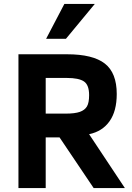

<svg xmlns="http://www.w3.org/2000/svg" viewBox="-20 -950 667 970"><path d="M453.1 0 280.8 -255.9H210.9V0H73.2V-675.8H318.8Q449.2 -675.8 509.5 -628.9Q569.8 -582 569.8 -475.1Q569.8 -388.7 533.4 -337.4Q497.1 -286.1 430.2 -272L610.8 0ZM430.2 -469.2Q430.2 -521 404.1 -538.6Q377.9 -556.2 317.9 -556.2H210.9V-376H312Q358.4 -376 383.3 -384.8Q408.2 -393.6 419.2 -412.1Q430.2 -430.7 430.2 -469.2ZM313 -753.9H212.9L305.2 -930.2H459Z"/></svg>

Font: Clear Sans
Style: Bold
Weight: 700
Foundry: Intel Corporation
Version: Version 1.00